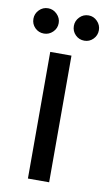

<svg xmlns="http://www.w3.org/2000/svg" viewBox="-97 -708 417 748"><g transform="rotate(10 111.5 -333.5)"><path d="M69 0V-501H153V0ZM32 -567Q11 -567 -3.5 -581.5Q-18 -596 -18 -617Q-18 -637 -3.5 -652Q11 -667 32 -667Q52 -667 67 -652Q82 -637 82 -617Q82 -596 67 -581.5Q52 -567 32 -567ZM192 -567Q171 -567 156.5 -581.5Q142 -596 142 -617Q142 -637 156.5 -652Q171 -667 192 -667Q212 -667 226.5 -652Q241 -637 241 -617Q241 -596 226.5 -581.5Q212 -567 192 -567Z"/></g></svg>

Font: DVN - DM Sans
Style: Regular
Weight: 400
Designer: Colophon Foundry, Jonny Pinhorn
Foundry: Colophon Foundry
Version: Version 4.004;gftools[0.9.30]